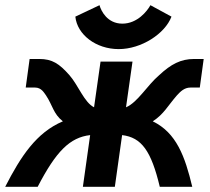

<svg xmlns="http://www.w3.org/2000/svg" viewBox="-89 -719 809 739"><path d="M382 -628C324 -628 300 -677 294 -699L201 -655C208 -586 280 -530 368 -530C455 -530 546 -589 571 -655L490 -699C478 -677 440 -628 382 -628ZM46 -382C71 -382 81 -361 88 -352C114 -313 116 -281 153 -252C51 -209 -9 -117 -69 0H56C127 -137 180 -190 258 -199L230 0H353L381 -199C456 -190 493 -138 526 0H651C623 -117 590 -208 499 -252C542 -280 557 -312 592 -352C605 -366 620 -382 644 -382H680L695 -492H658C607 -492 569 -472 524 -430C477 -390 441 -325 396 -306L421 -482H298L273 -306C235 -325 213 -390 178 -430C139 -474 112 -492 62 -492H25L10 -382Z"/></svg>

Font: Cantarell
Style: BoldOblique
Weight: 700
Italic angle: -8°
Designer: Dave Crossland
Version: Version 0.024